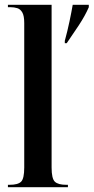

<svg xmlns="http://www.w3.org/2000/svg" viewBox="-20 -780 390 800"><path d="M250 -610Q261 -650 269.5 -690.5Q278 -731 283 -760H350V-750Q335 -715 308 -674Q281 -633 258 -600H250ZM13 0V-10H20Q55 -10 68 -23Q81 -36 81 -82V-684Q81 -714 73 -728Q65 -742 52 -746Q39 -750 24 -750H13V-760H195V-82Q195 -36 208.5 -23Q222 -10 256 -10H263V0Z"/></svg>

Font: Noto Serif Display ExtraCondensed SemiBold
Style: Regular
Weight: 600
Width: 2
Designer: Monotype Design Team
Foundry: Monotype Imaging Inc.
Version: Version 2.009